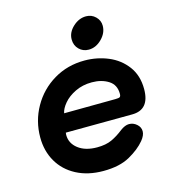

<svg xmlns="http://www.w3.org/2000/svg" viewBox="-108 -803 812 903"><g transform="rotate(-15 298.0 -352.0)"><path d="M38 -219Q38 -299 76.5 -367Q115 -435 182 -475Q249 -515 332 -515Q393 -515 447 -492.5Q501 -470 535 -424.5Q569 -379 569 -313Q569 -212 483 -212L160 -210L159 -199Q159 -158 193.5 -131.5Q228 -105 285 -105Q328 -105 357 -118.5Q386 -132 415 -155Q438 -172 457 -172Q478 -172 494.5 -157.5Q511 -143 511 -123Q511 -103 492 -80Q464 -46 414 -18Q364 10 285 10Q210 10 154 -19.5Q98 -49 68 -101Q38 -153 38 -219ZM426 -302Q443 -302 448 -305.5Q453 -309 453 -321Q453 -365 419.5 -386Q386 -407 339 -407Q294 -407 258 -389.5Q222 -372 201 -347Q180 -322 176 -300ZM300 -626Q300 -660 329 -687Q358 -714 393 -714Q420 -714 439 -695.5Q458 -677 458 -651Q458 -616 429.5 -587.5Q401 -559 366 -559Q338 -559 319 -578Q300 -597 300 -626Z"/></g></svg>

Font: Mali
Style: Bold Italic
Weight: 700
Italic angle: -10°
Version: Version 1.000; ttfautohint (v1.6)